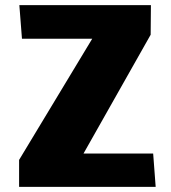

<svg xmlns="http://www.w3.org/2000/svg" viewBox="-20 -731 669 751"><path d="M54.7 0V-105.5L340.8 -579.6H65.9L55.7 -710.9H570.3L569.3 -595.2L306.6 -130.4H579.1L588.9 0Z"/></svg>

Font: Comme Black
Style: Regular
Weight: 900
Version: Version 1.000;gftools[0.9.27]